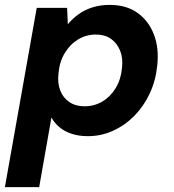

<svg xmlns="http://www.w3.org/2000/svg" viewBox="-37 -544 712 784"><path d="M-17 220 113 -512H237L240 -445Q259 -468 284 -486Q309 -504 341 -514Q373 -524 411 -524Q479 -524 524.5 -491.5Q570 -459 591.5 -403Q613 -347 605 -276Q599 -215 574.5 -162.5Q550 -110 511.5 -71Q473 -32 424.5 -10Q376 12 322 12Q285 12 256 2.5Q227 -7 206.5 -24Q186 -41 173 -64L123 220ZM308 -110Q348 -110 381 -129.5Q414 -149 435.5 -184.5Q457 -220 461 -266Q466 -306 453.5 -337Q441 -368 416 -385.5Q391 -403 355 -403Q315 -403 282 -383Q249 -363 227.5 -327.5Q206 -292 202 -245Q197 -205 209 -174.5Q221 -144 246.5 -127Q272 -110 308 -110Z"/></svg>

Font: DM Sans 12pt ExtraBold
Style: Italic
Weight: 800
Italic angle: -10°
Version: Version 4.004;gftools[0.9.30]